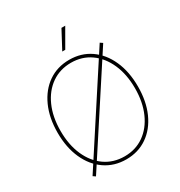

<svg xmlns="http://www.w3.org/2000/svg" viewBox="-216 -1089 1168 1247"><g transform="rotate(-30 368.5 -465.5)"><path d="M368.7 9.3Q278.8 9.3 210.7 -37.6Q142.6 -84.5 104.7 -168.7Q66.9 -252.9 66.9 -363.3Q66.9 -474.6 105 -558.8Q143.1 -643.1 210.9 -689.9Q278.8 -736.8 368.7 -736.8Q458 -736.8 525.9 -689.9Q593.8 -643.1 631.6 -558.8Q669.4 -474.6 669.4 -363.3Q669.4 -252.4 631.6 -168.2Q593.8 -84 525.9 -37.4Q458 9.3 368.7 9.3ZM368.7 -13.2Q451.2 -13.2 513.9 -57.1Q576.7 -101.1 611.8 -180.2Q647 -259.3 647 -363.3Q647 -467.8 611.8 -546.9Q576.7 -626 513.9 -670.2Q451.2 -714.4 368.7 -714.4Q286.1 -714.4 223.1 -670.7Q160.2 -627 124.8 -547.9Q89.4 -468.8 89.4 -363.3Q89.4 -259.8 124.3 -180.7Q159.2 -101.6 222.2 -57.4Q285.2 -13.2 368.7 -13.2ZM141.1 6.3 122.6 -6.3 596.2 -733.9 615.2 -721.2ZM356.9 -805.7 429.2 -941.4H457.5L379.4 -805.7Z"/></g></svg>

Font: Inter 17pt Thin
Style: Regular
Weight: 250
Version: Version 4.001;git-66647c0bb